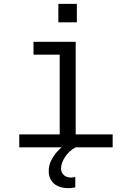

<svg xmlns="http://www.w3.org/2000/svg" viewBox="-20 -765 690 997"><path d="M290 0V-548H373V0ZM80 0V-67H565V0ZM154 -481V-548H332V-481ZM283 -649V-745H379V-649ZM371 208Q363 209 355.5 210.5Q348 212 336 212Q287 212 260 188Q233 164 233 123Q233 93 247.5 65Q262 37 285.5 13.5Q309 -10 336 -26L372 0Q336 21 316.5 52Q297 83 297 110Q297 132 312 144.5Q327 157 348 157Q355 157 360 156Q365 155 371 154Z"/></svg>

Font: Azeret Mono Thin Light
Style: Regular
Weight: 300
Version: Version 1.002